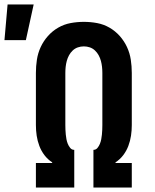

<svg xmlns="http://www.w3.org/2000/svg" viewBox="-76 -841 696 861"><path d="M85 0V-110H158V-113Q138 -126 123.5 -145Q109 -164 100.5 -186.5Q92 -209 88.5 -232.5Q85 -256 85 -280V-514Q85 -544 89.5 -573.5Q94 -603 106.5 -630Q119 -657 139 -679.5Q159 -702 185 -717Q211 -732 240.5 -737.5Q270 -743 300 -743Q330 -743 359.5 -737.5Q389 -732 415 -717Q441 -702 461 -679.5Q481 -657 493.5 -630Q506 -603 510.5 -573.5Q515 -544 515 -514V-280Q515 -256 511.5 -232.5Q508 -209 499.5 -186.5Q491 -164 476.5 -145Q462 -126 442 -113V-110H515V0H343V-169Q354 -169 361 -177.5Q368 -186 372 -196Q376 -206 378 -216.5Q380 -227 381 -237.5Q382 -248 382.5 -258.5Q383 -269 383 -280V-514Q383 -528 381.5 -541.5Q380 -555 376.5 -568Q373 -581 366.5 -593Q360 -605 350 -614.5Q340 -624 327 -628.5Q314 -633 300 -633Q286 -633 273 -628.5Q260 -624 250 -614.5Q240 -605 233.5 -593Q227 -581 223.5 -568Q220 -555 218.5 -541.5Q217 -528 217 -514V-280Q217 -269 217.5 -258.5Q218 -248 219 -237.5Q220 -227 222 -216.5Q224 -206 228 -196Q232 -186 239 -177.5Q246 -169 257 -169V0ZM-56 -661 -42 -821H75L40 -661Z"/></svg>

Font: Iosevka HT Extrabold Extended
Style: Regular
Weight: 800
Width: 7
Monospace: yes
Designer: Belleve Invis
Foundry: Belleve Invis
Version: Version 32.3.0; ttfautohint (v1.8.4)